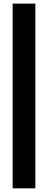

<svg xmlns="http://www.w3.org/2000/svg" viewBox="-20 -820 259 1040"><path d="M48.5 -800.5H171.5V200H48.5Z"/></svg>

Font: Overused Grotesk SemiBold
Style: Regular
Weight: 610
Version: Version 0.004